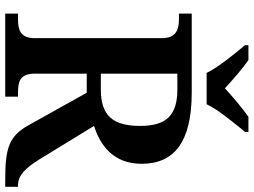

<svg xmlns="http://www.w3.org/2000/svg" viewBox="-138 -833 971 735"><g transform="rotate(90 347.5 -465.5)"><path d="M259 -771H379C400 -816 454 -880 485 -918V-931H427C396 -909 348 -869 318 -841C288 -869 242 -909 210 -931H153V-918C184 -880 238 -816 259 -771ZM32 0H350V-49H333C294 -49 262 -56 262 -112V-312H335L459 -90C501 -14 547 0 669 0H695V-49H690C652 -49 625 -75 590 -131L462 -340C535 -363 607 -413 607 -522C607 -646 525 -714 334 -714H32V-665H54C89 -665 126 -657 126 -601V-112C126 -56 91 -49 54 -49H32ZM323 -366H262V-659H321C420 -659 462 -619 462 -516C462 -416 426 -366 323 -366Z"/></g></svg>

Font: Noto Serif Lao SemiBold
Style: Regular
Weight: 600
Designer: Monotype Design Team
Foundry: Monotype Imaging Inc.
Version: Version 2.003